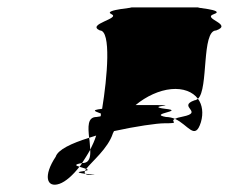

<svg xmlns="http://www.w3.org/2000/svg" viewBox="-20 -715 616 517"><path d="M130 -293C96 -242 105 -208 140 -220C157 -226 176 -243 194 -266C184 -269 178 -272 201 -276C208 -287 216 -299 223 -312C222 -322 222 -333 220 -344C172 -329 136 -312 130 -293ZM249 -633C211 -650 306 -665 280 -677C254 -689 355 -695 330 -695H517C492 -695 591 -689 556 -677C522 -665 609 -650 562 -633C522 -633 542 -475 513 -449C499 -468 473 -478 441 -475C409 -472 374 -456 345 -432H406C466 -432 368 -429 425 -422C481 -416 377 -409 427 -400C435 -400 444 -398 451 -395C435 -387 470 -383 422 -383C403 -383 346 -375 287 -362L284 -356C271 -315 227 -280 212 -260C208 -262 199 -264 194 -266C197 -269 199 -272 201 -276H202C221 -276 224 -292 223 -312C229 -324 235 -337 239 -350C232 -348 227 -346 220 -344C217 -373 215 -400 240 -400C244 -401 249 -401 251 -402C252 -404 251 -407 252 -409C242 -414 219 -418 255 -422C269 -507 280 -633 249 -633ZM204 -254C206 -254 208 -255 209 -255C207 -252 208 -249 210 -247C195 -249 181 -251 204 -254ZM209 -255C220 -257 217 -258 212 -260C210 -258 210 -257 209 -255ZM210 -247C212 -245 216 -244 224 -244C247 -244 227 -245 210 -247ZM451 -395C487 -379 505 -335 521 -386C528 -410 525 -433 513 -449C510 -447 507 -445 504 -445C456 -428 531 -413 472 -401C461 -399 455 -397 451 -395Z"/></svg>

Font: bitstorm
Style: obl
Weight: 400
Version: Version 0.2